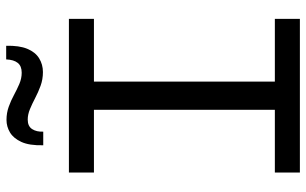

<svg xmlns="http://www.w3.org/2000/svg" viewBox="-200 -766 967 606"><g transform="rotate(-90 283.0 -463.5)"><path d="M239 -63V-666H328V-63ZM41 0V-79H526V0ZM41 -650V-729H526V-650ZM358 -811Q335 -811 314.5 -818.5Q294 -826 276 -835.5Q258 -845 241 -852Q224 -859 208 -859Q187 -859 178 -845Q169 -831 170 -810H127Q126 -854 137.5 -879Q149 -904 167.5 -915Q186 -926 207 -926Q229 -926 248.5 -919Q268 -912 285.5 -902.5Q303 -893 320.5 -885.5Q338 -878 356 -878Q377 -878 387 -890.5Q397 -903 398 -927H441Q442 -886 431.5 -860.5Q421 -835 401.5 -823Q382 -811 358 -811Z"/></g></svg>

Font: Hubot Sans
Style: Regular
Weight: 400
Designer: Deni Anggara
Foundry: GitHub, Inc., Subsidiary of Microsoft Corporation
Version: Version 2.000